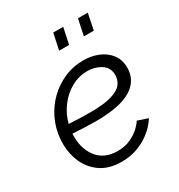

<svg xmlns="http://www.w3.org/2000/svg" viewBox="-175 -843 900 968"><g transform="rotate(-30 275.5 -358.5)"><path d="M251 10Q178 10 129 -25Q80 -60 57.5 -118.5Q35 -177 41 -247Q46 -303 70 -354Q94 -405 134 -444.5Q174 -484 226.5 -507Q279 -530 340 -530Q383 -530 422.5 -514.5Q462 -499 487 -467.5Q512 -436 513 -390Q514 -314 448 -273Q382 -232 240 -232Q209 -232 176.5 -233.5Q144 -235 107 -237Q102 -155 142.5 -101Q183 -47 262 -47Q307 -47 340.5 -63.5Q374 -80 394.5 -100.5Q415 -121 420 -132L480 -112Q475 -103 459 -83.5Q443 -64 414.5 -42.5Q386 -21 345.5 -5.5Q305 10 251 10ZM329 -473Q279 -473 235 -448.5Q191 -424 159.5 -382Q128 -340 115 -289Q149 -287 179.5 -286Q210 -285 240 -285Q318 -285 362.5 -298Q407 -311 425 -334.5Q443 -358 442 -389Q440 -431 406 -452Q372 -473 329 -473ZM258 -633 278 -727H336L316 -633ZM402 -633 422 -727H479L460 -633Z"/></g></svg>

Font: Raleway
Style: Italic
Weight: 400
Italic angle: -12°
Designer: Matt McInerney, Pablo Impallari, Rodrigo Fuenzalida
Foundry: Matt McInerney, Pablo Impallari, Rodrigo Fuenzalida
Version: Version 4.026